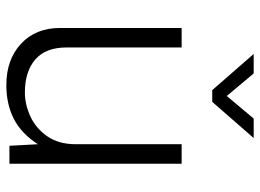

<svg xmlns="http://www.w3.org/2000/svg" viewBox="-130 -700 840 621"><g transform="rotate(90 290.5 -390.0)"><path d="M256 10Q173 10 122 -37.5Q71 -85 71 -163V-557H134V-185Q134 -117 173 -83.5Q212 -50 280 -50Q318 -50 356.5 -67.5Q395 -85 421 -122Q447 -159 447 -215V-557H510V0H452L447 -92Q412 -38 364.5 -14Q317 10 256 10ZM272 -656 155 -790H218L291 -703L364 -790H427L310 -656Z"/></g></svg>

Font: BDO Grotesk Light
Style: Regular
Weight: 300
Designer: Deni Anggara
Foundry: Lokal Container
Version: Version 2.000